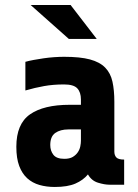

<svg xmlns="http://www.w3.org/2000/svg" viewBox="-20 -735 549 764"><path d="M416 0Q396 0 370 -8Q344 -16 330 -41Q311 -18 280 -4.5Q249 9 198 9Q165 9 137 1Q109 -7 88.5 -25.5Q68 -44 56.5 -74.5Q45 -105 45 -151Q45 -242 99.5 -280Q154 -318 257 -318H302V-339Q302 -368 287.5 -383.5Q273 -399 235 -399Q192 -399 155.5 -392.5Q119 -386 81 -375V-489Q95 -493 114 -496.5Q133 -500 153.5 -503Q174 -506 195.5 -507.5Q217 -509 235 -509Q299 -509 338 -498.5Q377 -488 398.5 -466Q420 -444 427.5 -410Q435 -376 435 -330V-132Q435 -117 443 -108.5Q451 -100 474 -100V0ZM236 -103Q257 -103 269.5 -110.5Q282 -118 289.5 -129Q297 -140 299.5 -152.5Q302 -165 302 -175V-220H252Q220 -220 200 -206Q180 -192 180 -158Q180 -135 192.5 -119Q205 -103 236 -103ZM254 -580 102 -715H261L365 -580Z"/></svg>

Font: Share
Style: Bold
Weight: 700
Designer: Ralph du Carrois
Version: Version 1.002